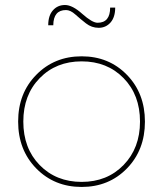

<svg xmlns="http://www.w3.org/2000/svg" viewBox="-20 -740 646 760"><path d="M136.7 -86.9Q202.1 -20 303.2 -20Q404.3 -20 469.2 -86.9Q534.2 -153.8 534.2 -258.8Q534.2 -364.3 469.2 -430.7Q404.3 -497.1 303.2 -497.1Q202.1 -497.1 137.2 -430.7Q72.3 -364.3 72.3 -258.8Q72.3 -153.3 136.7 -86.9ZM553.7 -258.3Q553.7 -146.5 482.4 -73.2Q411.1 0 303.2 0Q195.3 0 123.5 -73.2Q51.8 -146.5 51.8 -258.8Q51.8 -371.1 123.5 -443.8Q195.3 -517.1 303.2 -517.1Q411.1 -517.1 482.4 -443.8Q553.7 -370.6 553.7 -258.3ZM305.7 -685.1Q345.2 -649.9 366.2 -649.9Q416 -649.9 416 -710H436Q436 -671.9 417.5 -650.9Q398.9 -629.9 370.6 -629.9Q342.8 -629.9 320.3 -647.5Q297.9 -665 278.3 -682.6Q258.8 -700.2 241.2 -700.2Q191.4 -700.2 190.9 -640.1H170.9Q170.9 -678.2 189.5 -699.2Q208 -720.2 237.3 -720.2Q266.6 -720.2 305.7 -685.1Z"/></svg>

Font: Montserrat-Hairline
Style: Regular
Weight: 250
Designer: Julieta Ulanovsky
Foundry: Julieta Ulanovsky
Version: Version 1.000;PS 002.000;hotconv 1.0.70;makeotf.lib2.5.58329